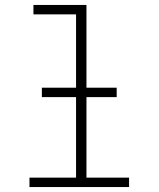

<svg xmlns="http://www.w3.org/2000/svg" viewBox="-20 -755 640 775"><path d="M99 0V-38H287V-697H115V-735H329V-38H501V0ZM149 -363V-401H451V-363Z"/></svg>

Font: Iosevka Curly XLtEx
Style: Regular
Weight: 200
Width: 7
Monospace: yes
Designer: Belleve Invis
Foundry: Belleve Invis
Version: Version 11.1.0; ttfautohint (v1.8.3)